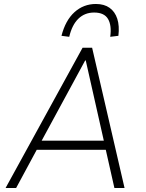

<svg xmlns="http://www.w3.org/2000/svg" viewBox="-20 -945 734 965"><path d="M8 0 395 -705H443L606 0H555L509 -204L537 -192H142L171 -204L61 0ZM408 -641 184 -228 166 -238H529L504 -228L411 -641ZM328 -760 289 -765Q309 -843 354.5 -884Q400 -925 462 -925Q504 -925 531 -905.5Q558 -886 569.5 -850.5Q581 -815 575 -765L534 -760Q542 -817 523 -849.5Q504 -882 453 -882Q406 -882 374 -851Q342 -820 328 -760Z"/></svg>

Font: Nunito Sans 7pt SemiCondensed ExtraLight
Style: Italic
Weight: 250
Width: 4
Italic angle: -9°
Designer: Vernon Adams
Foundry: Vernon Adams
Version: Version 3.101;gftools[0.9.27]